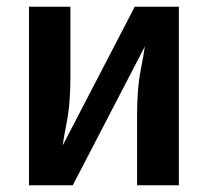

<svg xmlns="http://www.w3.org/2000/svg" viewBox="-20 -550 616 570"><path d="M66 0H196L410 -412Q405 -379 398.5 -346Q392 -313 389.5 -279.5Q387 -246 387 -212V0H511V-530H380L166 -118Q171 -151 177.5 -184Q184 -217 186.5 -250.5Q189 -284 189 -318V-530H66Z"/></svg>

Font: Iosevka Sparkle
Style: Bold
Weight: 700
Designer: Belleve Invis
Foundry: Belleve Invis
Version: Version 4.5.0; ttfautohint (v1.8.3)